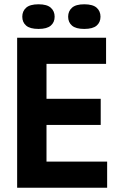

<svg xmlns="http://www.w3.org/2000/svg" viewBox="-20 -876 562 896"><path d="M60 0ZM60 -700H475V-578H197V-415H450V-293H197V-122H480V0H60ZM84 -798Q84 -824 102 -840Q120 -856 160 -856Q199 -856 217 -840Q235 -824 235 -798Q235 -772 217 -756.5Q199 -741 160 -741Q120 -741 102 -756.5Q84 -772 84 -798ZM298 -798Q298 -824 316 -840Q334 -856 373 -856Q413 -856 431 -840Q449 -824 449 -798Q449 -772 431 -756.5Q413 -741 373 -741Q334 -741 316 -756.5Q298 -772 298 -798Z"/></svg>

Font: PT Sans
Style: Bold
Weight: 700
Version: Version 2.003W OFL; ttfautohint (v1.6)